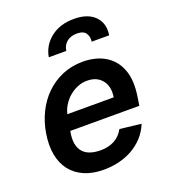

<svg xmlns="http://www.w3.org/2000/svg" viewBox="-142 -879 878 994"><g transform="rotate(-20 296.5 -382.5)"><path d="M42.6 -269.5Q52.2 -328.1 77.4 -379.6Q102.6 -431.1 141.9 -469.6Q181.1 -508.2 233 -530.4Q284.8 -552.6 347.7 -552.6Q380 -552.6 410 -545.6Q440 -538.7 465.4 -524.3Q490.8 -509.9 510.7 -487.4Q530.5 -464.8 542.6 -433.6Q566.8 -372.2 550.8 -277L544.7 -237.6H164.4L164.1 -235.8Q156.6 -197.8 161.4 -170.1Q166.2 -142.4 181.5 -124.5Q196.7 -106.5 221.6 -98Q246.4 -89.5 279.1 -89.5Q322.1 -89.5 354.8 -106.9Q387.4 -124.3 406.6 -159.8L524.1 -146.3Q507.5 -105.8 479.9 -76.3Q452.4 -46.9 417.6 -27.5Q382.8 -8.2 342.7 1.2Q302.6 10.7 260.7 10.7Q199.2 10.7 153.4 -9.2Q107.6 -29.1 79.4 -65.5Q51.1 -101.9 41.5 -153.8Q32 -205.6 42.6 -269.5ZM251.8 -736.5Q302.2 -776.3 379.6 -776.3Q456.3 -776.3 494.7 -736.5Q533 -696.7 522.7 -633.9H426.5Q430.4 -660.5 417.6 -680Q404.8 -699.9 367.5 -699.9Q351.9 -699.9 338.1 -695.7Q324.2 -691.4 313.6 -683.1Q302.9 -674.7 295.8 -662.5Q288.7 -650.2 286.6 -633.9H190.3Q200.6 -696.4 251.8 -736.5ZM179.7 -324.2H435Q444.2 -380.7 416.5 -416.2Q388.8 -452.4 333.1 -452.4Q306.5 -452.4 281.2 -441.9Q256 -431.5 235.4 -413.9Q214.8 -396.3 200.1 -373Q185.4 -349.8 179.7 -324.2Z"/></g></svg>

Font: Inter P Semi Bold
Style: Italic
Weight: 600
Italic angle: 9.39999°
Designer: Rasmus Andersson
Foundry: rsms
Version: Version 3.018;git-588b23468